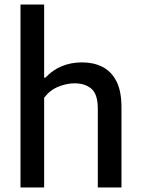

<svg xmlns="http://www.w3.org/2000/svg" viewBox="-20 -828 622 848"><path d="M70.5 0V-808H175V-485H180.5Q244 -552.5 343 -552.5Q392.5 -552.5 431.8 -533Q471 -513.5 493.8 -470Q516.5 -426.5 516.5 -353.5V0H412V-347.5Q412 -411.5 384 -435.8Q356 -460 309.5 -460Q275 -460 238 -445.2Q201 -430.5 175 -396.5V0Z"/></svg>

Font: Encode Sans Md
Style: Regular
Weight: 500
Designer: Multiple Designers
Foundry: Impallari Type
Version: Version 3.002; ttfautohint (v1.8.3) -l 8 -r 50 -G 200 -x 14 